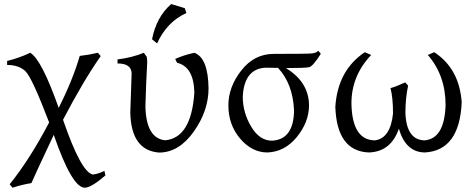

<svg xmlns="http://www.w3.org/2000/svg" viewBox="-20 -732 2310 931"><path d="M391.1 178.2Q329.1 178.2 240.7 -78.1Q144 127.4 132.3 155.8Q84.5 163.6 41 178.2L26.9 161.6Q124.5 40.5 218.3 -138.2Q134.8 -357.4 102.8 -387.2Q70.8 -417 14.6 -417V-436.5Q71.8 -450.2 126.5 -476.1Q181.2 -444.8 264.6 -209Q333.5 -345.7 366.7 -460.9Q414.1 -466.3 454.6 -476.1L468.3 -460Q385.3 -341.8 285.6 -151.4Q373 103 430.2 114.3Q453.1 112.3 486.3 96.7L491.2 118.7Q421.9 178.2 391.1 178.2Z M751 7.8Q615.2 -2.9 611.8 -187.5L618.2 -374.5Q618.2 -424.3 549.8 -424.3V-443.8Q622.1 -453.1 677.2 -476.1L691.4 -457Q693.8 -446.8 693.8 -429.7Q688 -325.2 685.1 -216.3Q688.5 -60.5 781.7 -51.8Q907.7 -64 922.4 -282.7Q919.9 -408.2 838.4 -427.7L829.6 -446.3Q872.1 -465.3 922.4 -476.1Q989.3 -451.7 991.2 -303.7Q991.2 -194.3 919.2 -93.3Q847.2 7.8 751 7.8ZM741.7 -521.5 717.3 -541.5Q737.8 -648.9 810.1 -712.4L876 -692.4L883.8 -668.9Q789.1 -626 741.7 -521.5Z M1299.3 -49.8Q1404.3 -55.7 1405.8 -196.8Q1399.9 -326.2 1328.1 -402.8L1267.6 -403.8Q1163.6 -398.4 1157.2 -262.7Q1157.2 -186.5 1197.8 -118.2Q1238.3 -49.8 1299.3 -49.8ZM1276.9 7.3Q1201.7 7.3 1144.5 -59.8Q1087.4 -127 1087.4 -221.2Q1087.4 -310.1 1150.1 -390.4Q1212.9 -470.7 1307.6 -470.7Q1475.1 -470.7 1494.1 -473.1Q1513.2 -475.6 1523.4 -485.8L1535.6 -471.2Q1497.6 -410.6 1478.8 -406.2Q1460 -401.9 1366.2 -401.9Q1478.5 -334 1478.5 -218.8Q1477.1 -138.2 1418.9 -67.1Q1360.8 3.9 1276.9 7.3Z M2040 7.3Q1947.3 6.3 1914.1 -107.9Q1875.5 4.4 1767.6 7.3Q1613.3 0.5 1606 -213.9Q1617.2 -390.6 1749 -479L1779.8 -465.3Q1684.1 -364.7 1684.1 -231Q1687 -52.7 1797.9 -51.3Q1873.5 -61.5 1885.7 -181.6Q1885.7 -259.3 1873.5 -304.7Q1904.3 -313.5 1944.8 -332.5L1959 -316.9Q1945.8 -255.9 1945.8 -184.6Q1950.7 -53.2 2039.1 -51.3Q2135.7 -60.1 2140.6 -222.7Q2140.6 -365.7 2054.7 -465.3L2085.4 -479Q2207 -399.9 2218.8 -236.3Q2208.5 -2 2040 7.3Z"/></svg>

Font: Almanac
Style: Regular
Weight: 400
Designer: Eden's Almanac
Version: Version 3.501;March 28, 2021;FontCreator 13.0.0.2683 64-bit